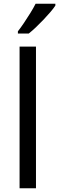

<svg xmlns="http://www.w3.org/2000/svg" viewBox="-20 -1010 317 1030"><path d="M173 0H85V-760H173ZM277 -980Q268 -966 251 -946Q234 -926 213.5 -904.5Q193 -883 172.5 -863.5Q152 -844 134 -830H76V-842Q91 -861 108.5 -887Q126 -913 143 -940.5Q160 -968 171 -990H277Z"/></svg>

Font: Noto Sans Canadian Aboriginal
Style: Regular
Weight: 400
Designer: Monotype Design Team, Typotheque's Kevin King
Foundry: Monotype Imaging Inc.
Version: Version 2.002